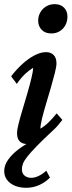

<svg xmlns="http://www.w3.org/2000/svg" viewBox="-30 -684 344 922"><path d="M164.1 -66.4Q184.6 -78.1 203.6 -96.7Q222.7 -115.2 242.2 -139.6L269.5 -108.4Q259.8 -95.7 249 -83Q238.3 -70.3 227.5 -60.5Q176.8 -13.7 146.5 17.6Q116.2 48.8 100.6 68.8Q85 88.9 80.1 102.5Q75.2 116.2 75.2 128.9Q75.2 148.4 87.9 159.2Q100.6 169.9 120.1 169.9Q136.7 169.9 155.3 161.1Q173.8 152.3 192.4 135.7L210 168.9Q186.5 192.4 157.2 205.1Q127.9 217.8 95.7 217.8Q64.5 217.8 40.5 207.5Q16.6 197.3 3.4 179.2Q-9.8 161.1 -9.8 137.7Q-9.8 109.4 9.3 82.5Q28.3 55.7 60.5 31.7Q92.8 7.8 129.9 -9.8L147.5 -3.9Q134.8 2.9 123 5.4Q111.3 7.8 101.6 7.8Q78.1 7.8 64.9 -4.9Q51.8 -17.6 51.8 -44.9Q51.8 -60.5 59.6 -91.3Q67.4 -122.1 79.1 -160.6Q90.8 -199.2 102.1 -238.3Q113.3 -277.3 121.1 -309.6Q128.9 -341.8 128.9 -358.4Q109.4 -346.7 89.8 -328.1Q70.3 -309.6 50.8 -281.2L23.4 -317.4Q47.9 -349.6 76.7 -376Q105.5 -402.3 135.3 -418Q165 -433.6 191.4 -433.6Q213.9 -433.6 227.5 -419.9Q241.2 -406.2 241.2 -379.9Q241.2 -364.3 233.4 -333.5Q225.6 -302.7 214.4 -263.7Q203.1 -224.6 191.4 -186Q179.7 -147.5 171.9 -115.2Q164.1 -83 164.1 -66.4ZM216.8 -523.4Q186.5 -523.4 169.9 -541Q153.3 -558.6 153.3 -585Q153.3 -606.4 163.6 -624.5Q173.8 -642.6 191.9 -653.3Q210 -664.1 232.4 -664.1Q261.7 -664.1 277.8 -647Q293.9 -629.9 293.9 -604.5Q293.9 -582 284.2 -563.5Q274.4 -544.9 256.8 -534.2Q239.3 -523.4 216.8 -523.4Z"/></svg>

Font: Crimson Pro SemiBold
Style: Italic
Weight: 600
Italic angle: -12°
Designer: Jacques Le Bailly
Foundry: Baron von Fonthausen
Version: Version 1.003